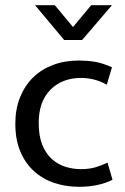

<svg xmlns="http://www.w3.org/2000/svg" viewBox="-20 -710 482 739"><path d="M291 -59Q323 -59 347 -66Q371 -73 394 -84L413 -18Q359 9 284 9Q233 9 188.5 -6Q144 -21 110.5 -51.5Q77 -82 58 -127.5Q39 -173 39 -234Q39 -290 57 -335Q75 -380 107 -411.5Q139 -443 184 -460Q229 -477 283 -477Q314 -477 343.5 -472.5Q373 -468 411 -451L391 -384Q345 -410 292 -410Q219 -410 174 -364.5Q129 -319 129 -237Q129 -186 143 -152Q157 -118 180 -97.5Q203 -77 232 -68Q261 -59 291 -59ZM115 -690H191L261 -606L331 -690H411L296 -556H227Z"/></svg>

Font: Ek Mukta
Style: Regular
Weight: 400
Designer: Girish Dalvi and Yashodeep Gholap
Foundry: Ek Type
Version: Version 2.538;PS 1.001;hotconv 16.6.51;makeotf.lib2.5.65220;